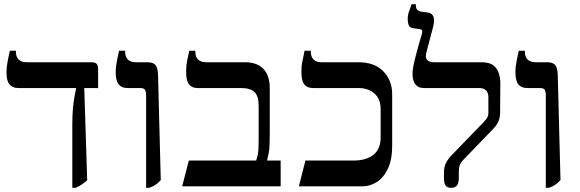

<svg xmlns="http://www.w3.org/2000/svg" viewBox="-20 -889 2765 916"><path d="M325 7V-295Q325 -340 328 -372.5Q331 -405 335.5 -428.5Q340 -452 343 -467V-469H67Q40 -469 25.5 -486Q11 -503 11 -543Q11 -558 12.5 -571.5Q14 -585 17.5 -602.5Q21 -620 27 -647H56V-641Q56 -618 69 -605Q82 -592 108 -592H417Q434 -592 441 -584.5Q448 -577 448 -557V-469H382L396 -29Q384 -18 371 -9.5Q358 -1 341 7Z M677 7V-432Q677 -453 671.5 -461Q666 -469 648 -469H588Q560 -469 546 -486.5Q532 -504 532 -545Q532 -559 533.5 -572Q535 -585 538.5 -602.5Q542 -620 548 -647H577V-641Q577 -618 590 -605Q603 -592 629 -592H683Q711 -592 722 -578.5Q733 -565 734 -530L747 -30Q735 -17 723.5 -8.5Q712 0 692 7Z M849 0 881 -123H1202Q1207 -138 1209.5 -150Q1212 -162 1213 -177.5Q1214 -193 1214 -219V-384Q1214 -431 1194 -450Q1174 -469 1130 -469H923Q895 -469 881.5 -486.5Q868 -504 868 -545Q868 -559 869 -572Q870 -585 873.5 -602.5Q877 -620 883 -647H912V-641Q912 -618 925 -605Q938 -592 964 -592H1149Q1207 -592 1237 -560Q1267 -528 1267 -469V-249Q1267 -219 1266 -196.5Q1265 -174 1261.5 -156.5Q1258 -139 1254 -123H1319V0Z M1406 0 1437 -123H1666Q1727 -123 1761.5 -150.5Q1796 -178 1796 -233V-368Q1796 -405 1780.5 -427Q1765 -449 1741.5 -459Q1718 -469 1691 -469H1473Q1445 -469 1431.5 -486.5Q1418 -504 1418 -545Q1418 -559 1419 -572Q1420 -585 1424 -602.5Q1428 -620 1433 -647H1463V-641Q1463 -618 1476 -605Q1489 -592 1514 -592H1691Q1766 -592 1808.5 -549Q1851 -506 1851 -439V-194Q1851 -127 1830.5 -84Q1810 -41 1777.5 -20.5Q1745 0 1708 0Z M2132 7Q2114 7 2106 -3.5Q2098 -14 2098 -41V-66Q2098 -92 2107.5 -111.5Q2117 -131 2140 -154L2288 -307Q2301 -321 2305.5 -329.5Q2310 -338 2310 -350V-425Q2310 -447 2298.5 -458Q2287 -469 2267 -469H2001Q1975 -469 1961.5 -487Q1948 -505 1948 -537Q1948 -550 1951.5 -570Q1955 -590 1961 -613Q1967 -636 1973 -658.5Q1979 -681 1984.5 -699.5Q1990 -718 1993 -728Q1996 -739 1993.5 -744Q1991 -749 1983 -750L1954 -754Q1935 -756 1930 -768.5Q1925 -781 1925 -799Q1925 -816 1932.5 -838Q1940 -860 1944 -869H1964V-864Q1964 -850 1970 -843Q1976 -836 1987 -834L2022 -829Q2042 -826 2048.5 -808Q2055 -790 2044 -752L2014 -638Q2008 -615 2017.5 -603.5Q2027 -592 2050 -592H2277Q2315 -592 2334 -577Q2353 -562 2360 -539Q2367 -516 2367 -490L2366 -352Q2366 -331 2359 -312.5Q2352 -294 2332 -273L2190 -126Q2178 -113 2173.5 -101Q2169 -89 2169 -69V-41Q2169 -16 2160.5 -4.5Q2152 7 2132 7Z M2584 7V-432Q2584 -453 2578.5 -461Q2573 -469 2555 -469H2495Q2467 -469 2453 -486.5Q2439 -504 2439 -545Q2439 -559 2440.5 -572Q2442 -585 2445.5 -602.5Q2449 -620 2455 -647H2484V-641Q2484 -618 2497 -605Q2510 -592 2536 -592H2590Q2618 -592 2629 -578.5Q2640 -565 2641 -530L2654 -30Q2642 -17 2630.5 -8.5Q2619 0 2599 7Z"/></svg>

Font: Noto Serif Hebrew Medium
Style: Regular
Weight: 500
Version: Version 2.003